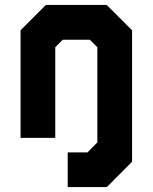

<svg xmlns="http://www.w3.org/2000/svg" viewBox="-20 -560 620 780"><path d="M255 200V59H335.5L375.5 18.5V-368L345 -398.5H235L204.5 -368V0H63.5V-437L166.5 -540H413.5L516.5 -437V97L414 200Z"/></svg>

Font: Tourney Expanded Black
Style: Regular
Weight: 900
Width: 7
Designer: Tyler Finck
Foundry: Etcetera Type Co
Version: Version 1.010; ttfautohint (v1.8.3)